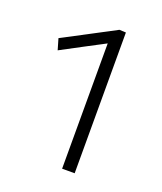

<svg xmlns="http://www.w3.org/2000/svg" viewBox="-95 -826 498 589"><g transform="rotate(20 154.0 -532.0)"><path d="M175.5 -302V-711Q144 -694.5 110 -676.5Q76 -658.5 38.5 -638.5L28 -674.5Q70.5 -697 112.2 -718.8Q154 -740.5 195 -762.5L216.5 -761.5V-302Z"/></g></svg>

Font: Commissioner ExtraLight
Style: Regular
Weight: 200
Designer: Kostas Bartsokas
Foundry: Kostas Bartsokas
Version: Version 1.000; ttfautohint (v1.8.3)